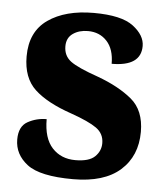

<svg xmlns="http://www.w3.org/2000/svg" viewBox="-45 -590 553 641"><g transform="rotate(5 231.5 -269.5)"><path d="M223 10Q327 10 381 -38Q435 -86 435 -167Q435 -239 391 -275.5Q347 -312 276 -338Q207 -362 183 -380Q159 -398 159 -430Q159 -458 179.5 -472.5Q200 -487 230 -487Q269 -487 293.5 -460.5Q318 -434 318 -385Q416 -385 416 -453Q416 -489 376.5 -519Q337 -549 244 -549Q149 -549 91 -508.5Q33 -468 33 -385Q33 -313 74.5 -274.5Q116 -236 198 -208Q258 -187 284 -168.5Q310 -150 310 -118Q310 -92 290.5 -73Q271 -54 225 -54Q177 -54 147.5 -86Q118 -118 118 -182Q84 -182 55 -166Q26 -150 26 -106Q26 -56 69 -23Q112 10 223 10Z"/></g></svg>

Font: Noto Serif SemiCondensed Extra
Style: Regular
Weight: 800
Width: 4
Designer: Monotype Design Team
Foundry: Monotype Imaging Inc.
Version: Version 1.002